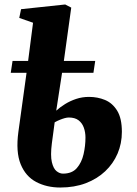

<svg xmlns="http://www.w3.org/2000/svg" viewBox="-20 -826 610 857"><path d="M231 -332Q248 -347.5 270.5 -361.5Q293 -375.5 320 -384.5Q347 -393.5 377.5 -393.5Q415.5 -393.5 448.8 -379.8Q482 -366 503 -332Q524 -298 524 -237.5Q524 -185.5 504.8 -140.5Q485.5 -95.5 449.5 -61.5Q413.5 -27.5 362.8 -8.2Q312 11 249 11Q188.5 11 141.5 -13.8Q94.5 -38.5 72.2 -93.2Q50 -148 62 -237L98.5 -501H28L36 -554H105.5L127.5 -724.5L66 -746L74 -785L271 -806L298 -792L265 -554H405L397 -501H257ZM287 -301.5Q279.5 -301.5 269.2 -298.8Q259 -296 247.2 -291.2Q235.5 -286.5 224 -280Q221 -256.5 217.8 -233.2Q214.5 -210 211.5 -186.5Q204.5 -131.5 211.5 -102.2Q218.5 -73 232.5 -62Q246.5 -51 261 -51Q301.5 -51 323 -75.8Q344.5 -100.5 353 -137.8Q361.5 -175 361.5 -212Q361.5 -235.5 354.2 -256Q347 -276.5 330.8 -289Q314.5 -301.5 287 -301.5Z"/></svg>

Font: Merriweather 20pt Black
Style: Italic
Weight: 900
Italic angle: -7.8°
Version: Version 2.101